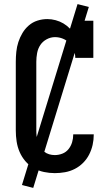

<svg xmlns="http://www.w3.org/2000/svg" viewBox="-20 -836 540 936"><path d="M247 8Q221 8 194.5 2.5Q168 -3 144.5 -16.5Q121 -30 103.5 -50.5Q86 -71 75.5 -95.5Q65 -120 61 -146.5Q57 -173 57 -200V-535Q57 -559 59.5 -583.5Q62 -608 69.5 -631Q77 -654 89.5 -675Q102 -696 120.5 -712Q139 -728 162.5 -735.5Q186 -743 211 -743Q231 -743 251.5 -737.5Q272 -732 289.5 -721.5Q307 -711 321.5 -696Q336 -681 347 -663V-735H435V-554H347Q347 -574 339.5 -592.5Q332 -611 318.5 -625.5Q305 -640 286.5 -647.5Q268 -655 248 -655Q227 -655 207.5 -644.5Q188 -634 176.5 -616.5Q165 -599 161 -577.5Q157 -556 157 -535V-200Q157 -186 158.5 -172Q160 -158 164.5 -144.5Q169 -131 176.5 -118.5Q184 -106 195 -97Q206 -88 219.5 -84Q233 -80 247 -80Q266 -80 284 -87Q302 -94 314 -109Q326 -124 331.5 -142.5Q337 -161 337 -180V-181H437V-179Q437 -154 431.5 -129.5Q426 -105 414.5 -82.5Q403 -60 385 -42Q367 -24 344.5 -12.5Q322 -1 297 3.5Q272 8 247 8ZM142 80 87 66 358 -816 413 -802Z"/></svg>

Font: Iosevka Curly Slab Semibold
Style: Regular
Weight: 600
Monospace: yes
Designer: Belleve Invis
Foundry: Belleve Invis
Version: Version 22.1.2; ttfautohint (v1.8.4)